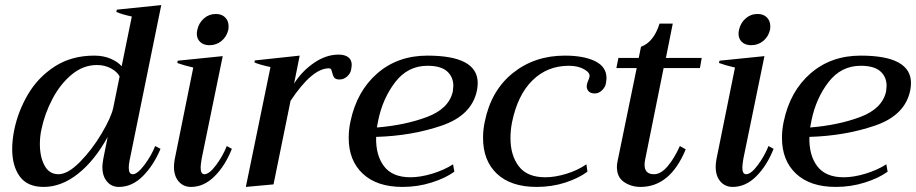

<svg xmlns="http://www.w3.org/2000/svg" viewBox="-20 -726 3607 756"><path d="M28 -139Q28 -174 36 -214Q51 -288 90.5 -355Q130 -422 196 -464.5Q262 -507 351 -507Q388 -507 416.5 -494.5Q445 -482 459 -465L499 -661Q461 -669 438 -679L440 -688L615 -706L490 -93Q487 -78 487 -65Q487 -40 503 -40Q521 -40 548.5 -76.5Q576 -113 591 -151L612 -140Q585 -75 542.5 -32.5Q500 10 448 10Q419 10 401 -11.5Q383 -33 383 -69Q383 -78 387 -102L404 -187Q353 -94 287.5 -42Q222 10 152 10Q88 10 58 -31Q28 -72 28 -139ZM426 -302 451 -425Q441 -444 416.5 -457Q392 -470 362 -470Q308 -470 263 -433Q218 -396 187 -337.5Q156 -279 143 -216Q137 -188 137 -159Q137 -108 155.5 -74Q174 -40 210 -40Q247 -40 294.5 -88Q342 -136 380 -200Q418 -264 426 -302Z M755 -593Q755 -599 757 -609Q763 -636 783 -653.5Q803 -671 830 -671Q853 -671 866.5 -657.5Q880 -644 880 -623Q880 -614 879 -609Q873 -582 852.5 -565Q832 -548 805 -548Q782 -548 768.5 -560.5Q755 -573 755 -593ZM665 -69Q665 -83 668 -99L741 -460Q702 -469 678 -478L680 -487L857 -505L774 -101Q770 -77 770 -66Q770 -40 785 -40Q804 -40 830.5 -75.5Q857 -111 873 -151L893 -140Q867 -74 825 -32Q783 10 732 10Q702 10 683.5 -11.5Q665 -33 665 -69Z M1365 -470Q1365 -466 1363 -454Q1361 -438 1347.5 -425.5Q1334 -413 1317 -413Q1302 -413 1296.5 -420Q1291 -427 1288 -440Q1286 -449 1283.5 -453Q1281 -457 1275 -457Q1209 -457 1124 -329L1057 0L948 10L1045 -462Q1003 -471 982 -480L983 -488L1160 -507L1138 -397Q1169 -446 1216.5 -478.5Q1264 -511 1313 -511Q1338 -511 1351.5 -500.5Q1365 -490 1365 -470Z M1861 -399Q1861 -385 1858 -370Q1838 -272 1719.5 -231.5Q1601 -191 1461 -187Q1459 -115 1492 -71.5Q1525 -28 1596 -28Q1635 -28 1681.5 -42Q1728 -56 1764 -79L1769 -50Q1735 -25 1680 -7.5Q1625 10 1565 10Q1464 10 1408.5 -42Q1353 -94 1353 -183Q1353 -216 1360 -248Q1385 -367 1465.5 -437Q1546 -507 1663 -507Q1861 -507 1861 -399ZM1765 -388Q1765 -423 1740.5 -445Q1716 -467 1663 -467Q1586 -467 1536.5 -403Q1487 -339 1469 -251L1464 -224Q1575 -233 1661.5 -265.5Q1748 -298 1763 -366Q1765 -382 1765 -388Z M1882 -183Q1882 -216 1889 -248Q1914 -370 1999.5 -438.5Q2085 -507 2204 -507Q2279 -507 2323.5 -485Q2368 -463 2368 -419Q2368 -413 2366 -399Q2364 -384 2351 -371Q2338 -358 2322 -358Q2304 -358 2296 -368.5Q2288 -379 2291 -393Q2292 -399 2296 -408.5Q2300 -418 2301 -423Q2305 -439 2280.5 -453Q2256 -467 2220 -467Q2135 -467 2076.5 -409.5Q2018 -352 1996 -244Q1990 -213 1990 -182Q1990 -114 2023 -71Q2056 -28 2127 -28Q2165 -28 2209.5 -41.5Q2254 -55 2289 -79L2293 -50Q2258 -24 2205.5 -7Q2153 10 2093 10Q1992 10 1937 -41.5Q1882 -93 1882 -183Z M2521 -101Q2518 -88 2518 -77Q2518 -40 2555 -40Q2582 -40 2608.5 -71Q2635 -102 2657 -151L2680 -138Q2619 10 2502 10Q2466 10 2437.5 -9Q2409 -28 2409 -69Q2409 -80 2412 -93L2487 -458H2407L2415 -498H2495L2504 -542Q2554 -560 2577 -633H2629L2602 -498H2743L2736 -458H2593Z M2888 -593Q2888 -599 2890 -609Q2896 -636 2916 -653.5Q2936 -671 2963 -671Q2986 -671 2999.5 -657.5Q3013 -644 3013 -623Q3013 -614 3012 -609Q3006 -582 2985.5 -565Q2965 -548 2938 -548Q2915 -548 2901.5 -560.5Q2888 -573 2888 -593ZM2798 -69Q2798 -83 2801 -99L2874 -460Q2835 -469 2811 -478L2813 -487L2990 -505L2907 -101Q2903 -77 2903 -66Q2903 -40 2918 -40Q2937 -40 2963.5 -75.5Q2990 -111 3006 -151L3026 -140Q3000 -74 2958 -32Q2916 10 2865 10Q2835 10 2816.5 -11.5Q2798 -33 2798 -69Z M3567 -399Q3567 -385 3564 -370Q3544 -272 3425.5 -231.5Q3307 -191 3167 -187Q3165 -115 3198 -71.5Q3231 -28 3302 -28Q3341 -28 3387.5 -42Q3434 -56 3470 -79L3475 -50Q3441 -25 3386 -7.5Q3331 10 3271 10Q3170 10 3114.5 -42Q3059 -94 3059 -183Q3059 -216 3066 -248Q3091 -367 3171.5 -437Q3252 -507 3369 -507Q3567 -507 3567 -399ZM3471 -388Q3471 -423 3446.5 -445Q3422 -467 3369 -467Q3292 -467 3242.5 -403Q3193 -339 3175 -251L3170 -224Q3281 -233 3367.5 -265.5Q3454 -298 3469 -366Q3471 -382 3471 -388Z"/></svg>

Font: Trirong Medium
Style: Italic
Weight: 500
Italic angle: -12°
Designer: Katatrad Team
Foundry: CadsonDemak
Version: Version 1.001